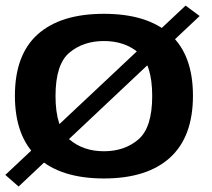

<svg xmlns="http://www.w3.org/2000/svg" viewBox="-20 -648 774 702"><path d="M-0.5 -8.5 48 34 710 -589.5 658.5 -627.5ZM360 4.5Q518 4.5 601.8 -71.8Q685.5 -148 685.5 -298Q685.5 -448 601.8 -522.8Q518 -597.5 360 -597.5Q202 -597.5 118.2 -522.8Q34.5 -448 34.5 -298Q34.5 -148 118.2 -71.8Q202 4.5 360 4.5ZM360 -95Q284.5 -95 233.8 -138.2Q183 -181.5 183 -297Q183 -413 233.8 -455.5Q284.5 -498 360 -498Q435.5 -498 486 -455.5Q536.5 -413 536.5 -297Q536.5 -181.5 486 -138.2Q435.5 -95 360 -95Z"/></svg>

Font: Anybody SemiExpanded SemiBold
Style: Regular
Weight: 600
Width: 6
Designer: Tyler Finck
Foundry: Etcetera Type Company
Version: Version 1.113;gftools[0.9.25]